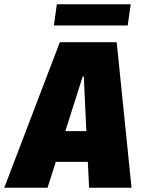

<svg xmlns="http://www.w3.org/2000/svg" viewBox="-56 -885 676 905"><path d="M-36 0 226 -686H494L564 0H364L358 -122H207L168 0ZM351 -267 339 -525H334L252 -267ZM198 -765 212 -865H560L546 -765Z"/></svg>

Font: Chivo Mono Medium Black
Style: Italic
Weight: 900
Italic angle: -8.05°
Monospace: yes
Version: Version 1.008